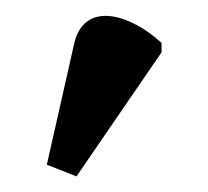

<svg xmlns="http://www.w3.org/2000/svg" viewBox="-20 -831 267 246"><path d="M78 -605 187 -764V-776C147 -813 88 -831 75 -775L40 -620Z"/></svg>

Font: Noto Serif SemiCondensed Medium
Style: Regular
Weight: 500
Width: 4
Designer: Monotype Design Team
Foundry: Monotype Imaging Inc.
Version: Version 2.014